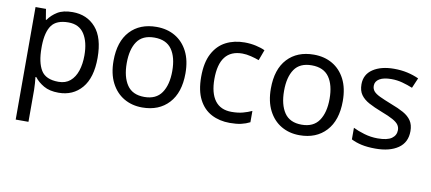

<svg xmlns="http://www.w3.org/2000/svg" viewBox="-70 -805 2925 1304"><g transform="rotate(10 1392.0 -153.0)"><path d="M340 -546Q439 -546 499.5 -477Q560 -408 560 -269Q560 -132 499.5 -61Q439 10 339 10Q277 10 236.5 -13.5Q196 -37 173 -68H167Q169 -51 171 -25Q173 1 173 20V240H85V-536H157L169 -463H173Q197 -498 236 -522Q275 -546 340 -546ZM324 -472Q242 -472 208.5 -426Q175 -380 173 -286V-269Q173 -170 205.5 -116.5Q238 -63 326 -63Q375 -63 406.5 -90Q438 -117 453.5 -163.5Q469 -210 469 -270Q469 -362 433.5 -417Q398 -472 324 -472Z M1166 -269Q1166 -136 1098.5 -63Q1031 10 916 10Q845 10 789.5 -22.5Q734 -55 702 -117.5Q670 -180 670 -269Q670 -402 737 -474Q804 -546 919 -546Q992 -546 1047.5 -513.5Q1103 -481 1134.5 -419.5Q1166 -358 1166 -269ZM761 -269Q761 -174 798.5 -118.5Q836 -63 918 -63Q999 -63 1037 -118.5Q1075 -174 1075 -269Q1075 -364 1037 -418Q999 -472 917 -472Q835 -472 798 -418Q761 -364 761 -269Z M1520 10Q1449 10 1393.5 -19Q1338 -48 1306.5 -109Q1275 -170 1275 -265Q1275 -364 1308 -426Q1341 -488 1397.5 -517Q1454 -546 1526 -546Q1567 -546 1605 -537.5Q1643 -529 1667 -517L1640 -444Q1616 -453 1584 -461Q1552 -469 1524 -469Q1366 -469 1366 -266Q1366 -169 1404.5 -117.5Q1443 -66 1519 -66Q1563 -66 1596.5 -75Q1630 -84 1658 -97V-19Q1631 -5 1598.5 2.5Q1566 10 1520 10Z M2251 -269Q2251 -136 2183.5 -63Q2116 10 2001 10Q1930 10 1874.5 -22.5Q1819 -55 1787 -117.5Q1755 -180 1755 -269Q1755 -402 1822 -474Q1889 -546 2004 -546Q2077 -546 2132.5 -513.5Q2188 -481 2219.5 -419.5Q2251 -358 2251 -269ZM1846 -269Q1846 -174 1883.5 -118.5Q1921 -63 2003 -63Q2084 -63 2122 -118.5Q2160 -174 2160 -269Q2160 -364 2122 -418Q2084 -472 2002 -472Q1920 -472 1883 -418Q1846 -364 1846 -269Z M2739 -148Q2739 -70 2681 -30Q2623 10 2525 10Q2469 10 2428.5 1Q2388 -8 2357 -24V-104Q2389 -88 2434.5 -74.5Q2480 -61 2527 -61Q2594 -61 2624 -82.5Q2654 -104 2654 -140Q2654 -160 2643 -176Q2632 -192 2603.5 -208Q2575 -224 2522 -244Q2470 -264 2433 -284Q2396 -304 2376 -332Q2356 -360 2356 -404Q2356 -472 2411.5 -509Q2467 -546 2557 -546Q2606 -546 2648.5 -536.5Q2691 -527 2728 -510L2698 -440Q2664 -454 2627 -464Q2590 -474 2551 -474Q2497 -474 2468.5 -456.5Q2440 -439 2440 -409Q2440 -387 2453 -371.5Q2466 -356 2496.5 -341.5Q2527 -327 2578 -307Q2629 -288 2665 -268Q2701 -248 2720 -219.5Q2739 -191 2739 -148Z"/></g></svg>

Font: Noto Sans Tai Viet
Style: Regular
Weight: 400
Designer: Monotype Design Team
Foundry: Monotype Imaging Inc.
Version: Version 2.003; ttfautohint (v1.8.4.7-5d5b)